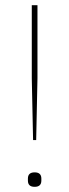

<svg xmlns="http://www.w3.org/2000/svg" viewBox="-20 -718 268 743"><path d="M108 -176 103 -415V-698H125V-415L120 -176ZM114 5Q88 5 88 -19V-27Q88 -51 114 -51Q140 -51 140 -27V-19Q140 5 114 5Z"/></svg>

Font: IBM Plex Sans Condensed Thin
Style: Regular
Weight: 100
Width: 3
Designer: Mike Abbink, Paul van der Laan, Pieter van Rosmalen
Foundry: Bold Monday
Version: Version 1.3